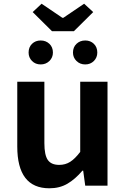

<svg xmlns="http://www.w3.org/2000/svg" viewBox="-20 -1000 677 1034"><path d="M73 -211V-560H219V-229Q219 -165 237.5 -138.5Q256 -112 299 -112Q332 -112 358 -128.5Q384 -145 412 -182V-560H559V0H439L428 -81H424Q385 -35 343 -10.5Q301 14 246 14Q73 14 73 -211ZM156 -935 204 -980 316 -904H321L433 -980L482 -935L378 -832H260ZM134 -717Q134 -746 152.5 -764Q171 -782 199 -782Q227 -782 246 -764Q265 -746 265 -717Q265 -690 246 -671.5Q227 -653 199 -653Q171 -653 152.5 -671.5Q134 -690 134 -717ZM373 -717Q373 -746 392 -764Q411 -782 439 -782Q467 -782 485.5 -764Q504 -746 504 -717Q504 -690 485.5 -671.5Q467 -653 439 -653Q411 -653 392 -671.5Q373 -690 373 -717Z"/></svg>

Font: Merged Yaku Han JP
Style: Bold
Weight: 700
Designer: Ryoko NISHIZUKA 西塚涼子 (kana, bopomofo & ideographs); Paul D. Hunt (Latin, Greek & Cyrillic); Sandoll Communications 산돌커뮤니
Foundry: Adobe
Version: Version 2.004